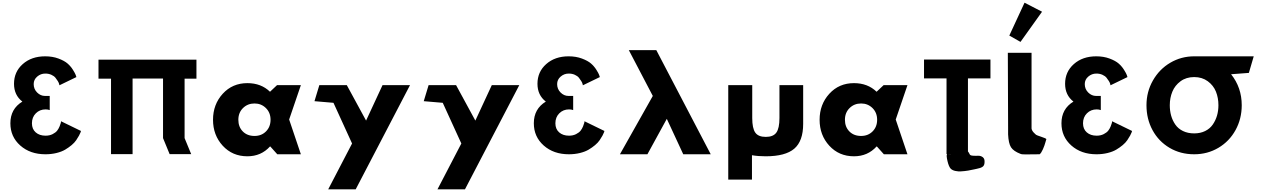

<svg xmlns="http://www.w3.org/2000/svg" viewBox="-20 -1145 9375 1425"><path d="M421 -512 547 -573Q545 -579 541.5 -589.5Q538 -600 521.5 -626.5Q505 -653 481.5 -673.5Q458 -694 414 -710.5Q370 -727 315 -727Q214 -727 149 -669.5Q84 -612 84 -523Q84 -439 146 -391Q57 -337 57 -230Q57 -130 130.5 -65Q204 0 317 0Q361 0 399.5 -9.5Q438 -19 464 -34.5Q490 -50 511.5 -68Q533 -86 545.5 -104.5Q558 -123 566.5 -138.5Q575 -154 578 -163L581 -173L433 -245Q433 -241 431.5 -233.5Q430 -226 422.5 -207.5Q415 -189 404 -175Q393 -161 370.5 -149.5Q348 -138 318 -138Q273 -138 245 -162.5Q217 -187 217 -230Q217 -275 246 -304Q275 -333 318 -333Q326 -333 333.5 -332Q341 -331 345 -329L349 -328V-433H314Q281 -433 255.5 -458.5Q230 -484 230 -521Q230 -554 256 -576.5Q282 -599 316 -599Q341 -599 361 -590Q381 -581 391.5 -568Q402 -555 409.5 -542.5Q417 -530 419 -521Z M964 -562V-1H804V-561H711V-702H804H964H1190H1350H1438V-561H1350V-120L1399 -1H1239L1190 -120V-562Z M1816 -528Q1918 -528 1984 -464L2036 -513H2213L2126 -258L2213 0H2038L1986 -58H1984Q1918 15 1816 15Q1705 15 1633 -63.5Q1561 -142 1561 -256Q1561 -370 1633 -449Q1705 -528 1816 -528ZM1869 -136Q1921 -136 1954.5 -170Q1988 -204 1988 -256Q1988 -309 1953.5 -343Q1919 -377 1869 -377Q1818 -377 1783.5 -343Q1749 -309 1749 -256Q1749 -203 1782 -169.5Q1815 -136 1869 -136Z M2819 -513H3023L2620 260H2416L2593 -80L2455 -382L2314 -394L2350 -513H2554L2697 -250Z M3630 -513H3834L3431 260H3227L3404 -80L3266 -382L3125 -394L3161 -513H3365L3508 -250Z M4306 -512 4432 -573Q4430 -579 4426.5 -589.5Q4423 -600 4406.5 -626.5Q4390 -653 4366.5 -673.5Q4343 -694 4299 -710.5Q4255 -727 4200 -727Q4099 -727 4034 -669.5Q3969 -612 3969 -523Q3969 -439 4031 -391Q3942 -337 3942 -230Q3942 -130 4015.5 -65Q4089 0 4202 0Q4246 0 4284.5 -9.5Q4323 -19 4349 -34.5Q4375 -50 4396.5 -68Q4418 -86 4430.5 -104.5Q4443 -123 4451.5 -138.5Q4460 -154 4463 -163L4466 -173L4318 -245Q4318 -241 4316.5 -233.5Q4315 -226 4307.5 -207.5Q4300 -189 4289 -175Q4278 -161 4255.5 -149.5Q4233 -138 4203 -138Q4158 -138 4130 -162.5Q4102 -187 4102 -230Q4102 -275 4131 -304Q4160 -333 4203 -333Q4211 -333 4218.5 -332Q4226 -331 4230 -329L4234 -328V-433H4199Q4166 -433 4140.5 -458.5Q4115 -484 4115 -521Q4115 -554 4141 -576.5Q4167 -599 4201 -599Q4226 -599 4246 -590Q4266 -581 4276.5 -568Q4287 -555 4294.5 -542.5Q4302 -530 4304 -521Z M5051 0H5255L4851 -773H4647L4825 -433L4581 0H4785L4929 -263Z M5563 -513V-269Q5563 -193 5585.5 -161Q5608 -129 5663.5 -129Q5719 -129 5742 -161Q5765 -193 5765 -269V-513H5941V-226Q5941 -98 5875 -41.5Q5809 15 5663 15Q5606 15 5561 7V188H5385V-513Z M6318 -528Q6420 -528 6486 -464L6538 -513H6715L6628 -258L6715 0H6540L6488 -58H6486Q6420 15 6318 15Q6207 15 6135 -63.5Q6063 -142 6063 -256Q6063 -370 6135 -449Q6207 -528 6318 -528ZM6371 -136Q6423 -136 6456.5 -170Q6490 -204 6490 -256Q6490 -309 6455.5 -343Q6421 -377 6371 -377Q6320 -377 6285.5 -343Q6251 -309 6251 -256Q6251 -203 6284 -169.5Q6317 -136 6371 -136Z M6838 -563V-703H7331V-563H7164V-21Q7171 -13 7177 0Q7180 9 7199.5 10.5Q7219 12 7239 11Q7259 10 7274.5 22Q7290 34 7287 63Q7286 84 7271.5 93.5Q7257 103 7229 108Q7226 109 7210.5 112Q7195 115 7188 116.5Q7181 118 7165.5 121Q7150 124 7140.5 124.5Q7131 125 7117 126.5Q7103 128 7093 127Q7083 126 7072 124Q7061 122 7052.5 118Q7044 114 7037 108Q7022 93 7012 50Q7002 7 7009 -2H7005V-563ZM7044 -1 7018 -2Q7030 0 7044 -1Z M7471 -881 7584 -1125 7714 -1058 7554 -834ZM7460 -753 7462 -200V-199Q7461 -181 7462 -167V-148Q7465 -81 7483.5 -52Q7502 -23 7554 -3Q7560 0 7573 0.5Q7586 1 7599 1Q7612 1 7641.5 0.5Q7671 0 7696 0Q7708 -9 7720.5 -37.5Q7733 -66 7739 -89L7746 -113Q7741 -119 7707.5 -130Q7674 -141 7669 -145Q7666 -148 7659.5 -154Q7653 -160 7650 -163.5Q7647 -167 7643.5 -172Q7640 -177 7638.5 -181.5Q7637 -186 7636 -191V-753Z M8222 -512 8348 -573Q8346 -579 8342.5 -589.5Q8339 -600 8322.5 -626.5Q8306 -653 8282.5 -673.5Q8259 -694 8215 -710.5Q8171 -727 8116 -727Q8015 -727 7950 -669.5Q7885 -612 7885 -523Q7885 -439 7947 -391Q7858 -337 7858 -230Q7858 -130 7931.5 -65Q8005 0 8118 0Q8162 0 8200.5 -9.5Q8239 -19 8265 -34.5Q8291 -50 8312.5 -68Q8334 -86 8346.5 -104.5Q8359 -123 8367.5 -138.5Q8376 -154 8379 -163L8382 -173L8234 -245Q8234 -241 8232.5 -233.5Q8231 -226 8223.5 -207.5Q8216 -189 8205 -175Q8194 -161 8171.5 -149.5Q8149 -138 8119 -138Q8074 -138 8046 -162.5Q8018 -187 8018 -230Q8018 -275 8047 -304Q8076 -333 8119 -333Q8127 -333 8134.5 -332Q8142 -331 8146 -329L8150 -328V-433H8115Q8082 -433 8056.5 -458.5Q8031 -484 8031 -521Q8031 -554 8057 -576.5Q8083 -599 8117 -599Q8142 -599 8162 -590Q8182 -581 8192.5 -568Q8203 -555 8210.5 -542.5Q8218 -530 8220 -521Z M8662 -364Q8662 -323 8672 -287Q8682 -251 8703 -220.5Q8724 -190 8760 -172.5Q8796 -155 8843 -155Q8889 -155 8924.5 -172.5Q8960 -190 8981 -220.5Q9002 -251 9012.5 -287Q9023 -323 9023 -364Q9023 -419 9004.5 -465Q8986 -511 8944 -542Q8902 -573 8843 -573Q8784 -573 8742 -542Q8700 -511 8681 -464.5Q8662 -418 8662 -364ZM8843 -727H9285L9249 -604L9117 -594Q9196 -495 9196 -364Q9196 -263 9150 -179.5Q9104 -96 9023 -48Q8942 0 8843 0Q8741 0 8660 -48Q8579 -96 8534 -179Q8489 -262 8489 -364Q8489 -464 8537 -548Q8585 -632 8666 -679.5Q8747 -727 8843 -727Z"/></svg>

Font: Hussar
Style: BoldWeb
Weight: 700
Foundry: Cannot Into Space Fonts
Version: Version 2.00